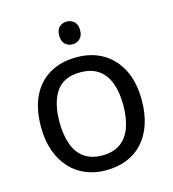

<svg xmlns="http://www.w3.org/2000/svg" viewBox="-109 -812 823 913"><g transform="rotate(-15 302.5 -356.0)"><path d="M303 -722Q323 -722 338.5 -708.5Q354 -695 354 -666Q354 -638 338.5 -624Q323 -610 303 -610Q281 -610 266 -624Q251 -638 251 -666Q251 -695 266 -708.5Q281 -722 303 -722ZM551 -269Q551 -202 533.5 -150.5Q516 -99 483.5 -63Q451 -27 404.5 -8.5Q358 10 301 10Q248 10 203 -8.5Q158 -27 125 -63Q92 -99 73.5 -150.5Q55 -202 55 -269Q55 -358 85 -419.5Q115 -481 171 -513.5Q227 -546 304 -546Q377 -546 432.5 -513.5Q488 -481 519.5 -419.5Q551 -358 551 -269ZM146 -269Q146 -206 162.5 -159.5Q179 -113 214 -88Q249 -63 303 -63Q357 -63 392 -88Q427 -113 443.5 -159.5Q460 -206 460 -269Q460 -333 443 -378Q426 -423 391.5 -447.5Q357 -472 302 -472Q220 -472 183 -418Q146 -364 146 -269Z"/></g></svg>

Font: ukannada15
Style: Book
Weight: 400
Designer: Jelle Bosma - Monotype Design Team
Foundry: Monotype Imaging Inc.
Version: Version 2.003